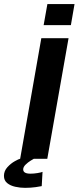

<svg xmlns="http://www.w3.org/2000/svg" viewBox="-104 -784 388 948"><path d="M-4.5 0 100 -595.5H234.5L129.5 0ZM130 -764H264L246 -660H111.5ZM19.5 143.5Q-4.5 143.5 -28.5 138.2Q-52.5 133 -68.5 120Q-84.5 107 -84.5 84.5Q-84.5 60 -67.2 41.2Q-50 22.5 -30.5 11.8Q-11 1 -5 0H63Q60 1.5 47 9.5Q34 17.5 22.2 29Q10.5 40.5 10.5 52.5Q10.5 73.5 46.5 73.5Q63 73.5 81.2 70.5Q99.5 67.5 106 64.5L102 135Q97 136.5 72 140Q47 143.5 19.5 143.5Z"/></svg>

Font: Anybody SemiBold
Style: Italic
Weight: 600
Italic angle: -10°
Designer: Tyler Finck
Foundry: Etcetera Type Company
Version: Version 1.010; ttfautohint (v1.8.3) -l 8 -r 50 -G 200 -x 14 